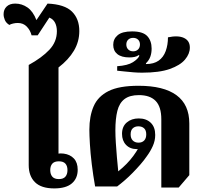

<svg xmlns="http://www.w3.org/2000/svg" viewBox="-52 -1039 1141 1070"><path d="M250 11Q178 11 143 -23.5Q108 -58 108 -119V-677Q181 -717 223 -761.5Q265 -806 265 -865Q265 -892 255 -912Q245 -932 223 -941L158 -842H124Q117 -870 97.5 -890.5Q78 -911 47 -911Q35 -911 21.5 -908Q8 -905 0 -900Q-18 -911 -25 -927.5Q-32 -944 -32 -960Q-32 -986 -15 -1002.5Q2 -1019 33 -1019Q70 -1019 101 -997.5Q132 -976 151 -927L213 -1019Q308 -1015 349 -974.5Q390 -934 390 -866Q390 -807 360 -756.5Q330 -706 274 -663V-183Q277 -184 285.5 -184Q294 -184 303 -183Q339 -178 360 -155.5Q381 -133 381 -93Q381 -45 348.5 -17Q316 11 250 11ZM276 -41Q301 -41 312.5 -54.5Q324 -68 324 -91Q324 -114 312.5 -127Q301 -140 276 -140Q251 -140 239.5 -127Q228 -114 228 -91Q228 -68 239.5 -54.5Q251 -41 276 -41Z M847 6V-374Q847 -444 815.5 -476.5Q784 -509 722 -509Q671 -509 642 -487Q613 -465 602 -421Q591 -377 591 -313Q591 -282 593.5 -243Q596 -204 599.5 -163Q603 -122 607 -84Q633 -105 653.5 -126Q674 -147 691 -170Q708 -193 723 -220L733 -212Q727 -210 721.5 -209Q716 -208 711 -208Q673 -208 650.5 -231.5Q628 -255 628 -293Q628 -334 654.5 -356.5Q681 -379 721 -379Q763 -379 788 -355Q813 -331 813 -287Q813 -255 799.5 -225Q786 -195 766 -168Q751 -146 730.5 -122.5Q710 -99 688 -76.5Q666 -54 643.5 -34.5Q621 -15 601 0H478Q467 -62 459.5 -123.5Q452 -185 449 -236Q446 -287 446 -316Q446 -392 470 -447Q494 -502 553 -531.5Q612 -561 720 -561Q860 -561 931.5 -508.5Q1003 -456 1003 -351V-63L944 6ZM720 -244Q740 -244 751.5 -256Q763 -268 763 -290Q763 -313 751 -324Q739 -335 719 -335Q700 -335 688 -324Q676 -313 676 -290Q676 -268 688 -256Q700 -244 720 -244Z M740 -634Q716 -634 691.5 -636Q667 -638 644 -640.5Q621 -643 601 -645V-670Q660 -674 689 -692.5Q718 -711 725 -729L721 -732Q712 -725 699 -722Q686 -719 669 -719Q625 -719 602 -737.5Q579 -756 579 -789Q579 -822 604 -843Q629 -864 684 -864Q744 -864 768.5 -838Q793 -812 793 -768Q793 -743 785.5 -722.5Q778 -702 761 -686L762 -682Q805 -682 832 -701Q859 -720 871.5 -754.5Q884 -789 884 -831Q941 -843 973.5 -827.5Q1006 -812 1006 -774Q1006 -739 979 -707Q952 -675 894 -654.5Q836 -634 740 -634ZM690 -753Q707 -753 717.5 -763.5Q728 -774 728 -791Q728 -808 717.5 -818Q707 -828 690 -828Q673 -828 662.5 -818Q652 -808 652 -791Q652 -774 662.5 -763.5Q673 -753 690 -753Z"/></svg>

Font: Noto Serif Thai ExtraBold
Style: Regular
Weight: 800
Version: Version 2.001